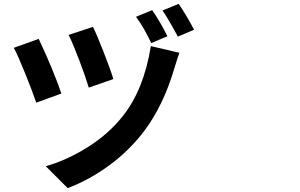

<svg xmlns="http://www.w3.org/2000/svg" viewBox="-20 -888 1540 985"><path d="M457 -750Q475.6 -712.9 511.2 -622.1Q546.9 -531.2 561.5 -482.4L435.5 -438.5Q420.9 -488.3 387.7 -576.2Q354.5 -664.1 332 -709ZM753.9 -651.4 900.4 -617.2Q894.5 -603.5 875 -539.1Q818.4 -346.7 719.7 -215.8Q642.6 -114.3 539.6 -39.1Q436.5 36.1 327.1 77.1L214.8 -35.2Q324.2 -66.4 431.2 -133.8Q538.1 -201.2 610.4 -293Q717.8 -427.7 753.9 -651.4ZM178.7 -688.5Q252.9 -530.3 294.9 -408.2L166 -361.3Q147.5 -416 109.4 -510.7Q71.3 -605.5 50.8 -642.6ZM760.7 -835.9Q802.7 -775.4 838.9 -702.1L755.9 -667Q719.7 -745.1 677.7 -801.8ZM896.5 -868.2Q936.5 -810.5 975.6 -735.4L892.6 -700.2Q835 -805.7 813.5 -834Z"/></svg>

Font: Bpmf Zihi Sans Bold
Style: Bold
Weight: 700
Foundry: But Ko
Version: Version 1.320